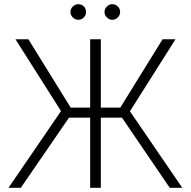

<svg xmlns="http://www.w3.org/2000/svg" viewBox="-20 -894 908 914"><path d="M460 -381.8H552.7L753.9 -707H815.4L598.6 -364.3L847.7 0H788.1L560.5 -334H460V0H409.2V-334H308.6L79.1 0H20.5L270.5 -365.2L53.7 -707H115.2L316.4 -381.8H409.2V-707H460ZM315.4 -836.9Q315.4 -852.1 326.7 -863Q337.9 -874 352.5 -874Q368.7 -874 379.2 -863.3Q389.6 -852.5 389.6 -836.9Q389.6 -821.8 378.9 -810.8Q368.2 -799.8 352.5 -799.8Q337.9 -799.8 326.7 -811Q315.4 -822.3 315.4 -836.9ZM477.5 -836.9Q477.5 -852.1 488.8 -863Q500 -874 514.6 -874Q530.3 -874 541 -863.3Q551.8 -852.5 551.8 -836.9Q551.8 -822.3 540.8 -811Q529.8 -799.8 514.6 -799.8Q500 -799.8 488.8 -811Q477.5 -822.3 477.5 -836.9Z"/></svg>

Font: Pretendard ExtraLight
Style: Regular
Weight: 200
Designer: Base glyphs from Inter by Rasmus Andersson; Hangeul glyphs from Noto Sans CJK(Source Han Sans) by Jang Soo-young and Kan
Foundry: Kil Hyung-jin
Version: Version 1.309